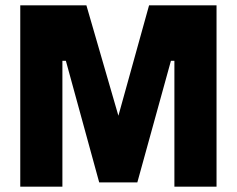

<svg xmlns="http://www.w3.org/2000/svg" viewBox="-20 -700 888 720"><path d="M56 0V-680H304L424 -266L539 -680H792V0H634V-472H621L495 -16H352L227 -472H214V0Z"/></svg>

Font: Cairo ExtraBold
Style: Regular
Weight: 800
Designer: Mohamed Gaber, Accademia di Belle Arti di Urbino
Foundry: Kief Type Foundry, Accademia di Belle Arti di Urbino
Version: Version 3.117